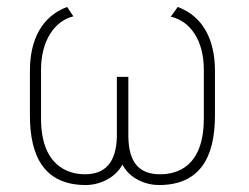

<svg xmlns="http://www.w3.org/2000/svg" viewBox="-20 -520 716 552"><path d="M566 -180C566 -42 491 -19 440 -19C382 -19 350 -51 349 -127V-299H316V-127C314 -51 281 -19 224 -19C173 -19 98 -46 98 -179V-320C98 -403 137 -460 191 -473L173 -500C100 -473 66 -405 66 -317V-188C66 -68 109 12 227 12C264 12 311 -7 332 -47C353 -6 399 12 437 12C555 12 598 -68 598 -188V-317C598 -405 564 -473 491 -500L471 -472C526 -460 566 -405 566 -320Z"/></svg>

Font: Advent Pro
Style: ExtraLight
Weight: 250
Designer: Andreas Kalpakidis
Foundry: Andreas Kalpakidis
Version: Version 2.002 2007